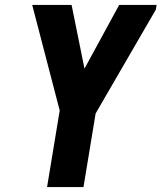

<svg xmlns="http://www.w3.org/2000/svg" viewBox="-20 -755 652 775"><path d="M170 0 221 -309 110 -735H269L321 -478L461 -735H612L609 -716L366 -297L317 0Z"/></svg>

Font: Iosevka SS04 Hv Ex Obl
Style: Regular
Weight: 900
Width: 7
Italic angle: -9°
Monospace: yes
Designer: Belleve Invis
Foundry: Belleve Invis
Version: Version 19.0.0; ttfautohint (v1.8.4)